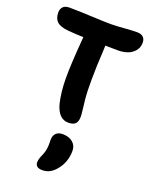

<svg xmlns="http://www.w3.org/2000/svg" viewBox="-191 -798 1005 1277"><g transform="rotate(20 311.5 -159.0)"><path d="M326.2 23.9Q254.9 23.9 229 -75.2Q210.9 -151.4 210.2 -248.3Q209.5 -345.2 226.1 -544.9Q175.8 -546.4 121.1 -550.8Q61 -555.7 37.1 -577.9Q13.2 -600.1 13.2 -643.1Q13.2 -667.5 27.6 -682.9Q42 -698.2 71.8 -698.2Q134.8 -698.2 229.2 -693.6Q323.7 -689 370.1 -689Q404.3 -689 460 -693.6Q515.6 -698.2 551.8 -698.2Q580.6 -698.2 595.2 -684.1Q609.9 -669.9 609.9 -645Q609.9 -610.4 589.1 -585.9Q568.4 -561.5 538.3 -551.3Q508.3 -541 473.1 -541Q410.6 -541 382.8 -542Q382.8 -521 381.8 -508.8Q374.5 -389.6 374.3 -298.8Q374 -208 378.2 -168.2Q382.3 -128.4 386.7 -93.3Q391.1 -58.1 391.1 -42Q391.1 -6.3 375.5 8.8Q359.9 23.9 326.2 23.9ZM272 379.9Q222.2 379.9 222.2 341.8Q222.2 319.3 236.8 288.1Q243.7 272.5 247.8 258.5Q252 244.6 253.4 231.2Q254.9 217.8 255.4 210.2Q255.9 202.6 255.4 189Q254.9 175.3 254.9 170.9Q254.9 142.6 271 125.2Q287.1 107.9 318.8 107.9Q363.3 107.9 390.1 130.6Q417 153.3 417 190.9Q417 276.4 360.8 337.9Q322.8 379.9 272 379.9Z"/></g></svg>

Font: Shantell Sans Bouncy
Style: Bold
Weight: 700
Designer: Stephen Nixon, Anya Danilova, Shantell Martin
Foundry: Arrow Type
Version: Version 1.006;[9816181b4]